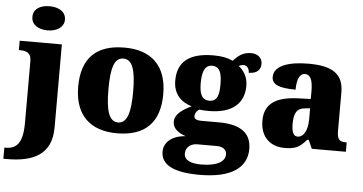

<svg xmlns="http://www.w3.org/2000/svg" viewBox="-88 -895 2369 1252"><g transform="rotate(5 1097.0 -268.5)"><path d="M188 -619C245 -619 295 -647 295 -698C295 -752 245 -777 188 -777C128 -777 82 -752 82 -698C82 -647 128 -619 188 -619ZM-26 240H-3C167 240 289 187 289 8V-536H13V-475H17C59 -475 94 -466 94 -410V-7C94 126 55 167 -19 167H-26Z M696 10C880 10 976 -83 976 -271C976 -459 871 -551 699 -551C515 -551 419 -459 419 -271C419 -83 524 10 696 10ZM698 -61C638 -61 617 -134 617 -271C617 -409 637 -479 697 -479C757 -479 779 -409 779 -271C779 -134 758 -61 698 -61Z M1257 233C1466 233 1566 159 1566 37C1566 -66 1497 -119 1354 -119H1234C1211 -119 1191 -126 1191 -146C1191 -166 1208 -187 1222 -191C1233 -188 1266 -187 1280 -187C1440 -187 1511 -261 1511 -371C1511 -430 1484 -470 1450 -497C1458 -500 1468 -505 1483 -505C1496 -505 1519 -494 1519 -458C1578 -458 1597 -489 1597 -524C1597 -558 1571 -587 1525 -587C1471 -587 1441 -563 1408 -527C1370 -544 1333 -551 1280 -551C1118 -551 1046 -485 1046 -366C1046 -275 1100 -227 1167 -208C1103 -176 1060 -145 1060 -98C1060 -48 1104 -25 1146 -10C1059 -5 1004 40 1004 103C1004 189 1087 233 1257 233ZM1278 -254C1224 -254 1213 -305 1213 -364C1213 -425 1224 -483 1278 -483C1334 -483 1342 -427 1342 -365C1342 -304 1334 -254 1278 -254ZM1260 165C1201 165 1150 149 1150 104C1150 52 1195 36 1224 36H1353C1398 36 1418 59 1418 84C1418 137 1358 165 1260 165Z M1793 10C1864 10 1892 -4 1937 -56H1947L1972 0H2195V-61H2191C2146 -61 2132 -77 2132 -131V-383C2132 -507 2055 -551 1902 -551C1779 -551 1677 -521 1677 -445C1677 -394 1727 -375 1833 -375C1833 -446 1853 -482 1885 -482C1920 -482 1937 -449 1937 -375V-323L1856 -320C1708 -315 1635 -265 1635 -155C1635 -43 1706 10 1793 10ZM1872 -71C1845 -71 1833 -99 1833 -152C1833 -220 1851 -255 1907 -259L1938 -262V-191C1938 -118 1912 -71 1872 -71Z"/></g></svg>

Font: Noto Serif Gurmukhi Black
Style: Regular
Weight: 900
Designer: Vaibhav Singh and the Monotype Design Team
Foundry: Monotype Imaging Inc.
Version: Version 2.004